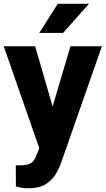

<svg xmlns="http://www.w3.org/2000/svg" viewBox="-20 -770 553 1003"><path d="M163.6 -528.3 254.9 -213.9 348.1 -528.3H512.2L299.8 79.1Q291 105.5 272.9 137Q254.9 168.5 220.7 190.9Q186.5 213.4 128.4 213.4Q106.4 213.4 94.7 211.2Q83 209 63 204.1L62.5 93.3Q68.4 93.8 74 93.8Q79.6 93.8 84.5 93.8Q125 93.8 143.3 80.8Q161.6 67.9 170.4 41.5L185.1 3.9L-0.5 -528.3ZM185.1 -598.1 281.7 -750H444.8L309.6 -598.1Z"/></svg>

Font: Vazirmatn RD UI ExtraBold
Style: Regular
Weight: 800
Designer: Saber Rastikerdar
Foundry: Saber Rastikerdar
Version: Version 33.003